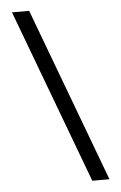

<svg xmlns="http://www.w3.org/2000/svg" viewBox="-56 -819 556 881"><g transform="rotate(-5 222.0 -379.0)"><path d="M33.2 -780.3H112.3L412.1 21.5H333Z"/></g></svg>

Font: Allerta Stencil
Style: Regular
Weight: 400
Designer: Matt McInerney
Foundry: Matt McInerney
Version: Version 1.02